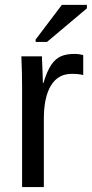

<svg xmlns="http://www.w3.org/2000/svg" viewBox="-20 -756 373 776"><path d="M157.2 -275.4V0H69.3V-405.3Q69.3 -460.9 66.4 -528.3H149.4Q151.4 -483.4 152.3 -456.5Q153.3 -429.7 153.3 -420.4H155.3Q169.9 -468.3 187.5 -494.6Q204.6 -519 226.6 -528.6Q248.5 -538.1 280.8 -538.1Q298.8 -538.1 316.4 -533.2V-452.6Q299.8 -457.5 269.5 -457.5Q214.8 -457.5 186 -410.4Q157.2 -363.3 157.2 -275.4ZM331.1 -722.2 169.9 -586.4H124V-596.2L230 -736.3H331.1Z"/></svg>

Font: Arimo Nerd Font
Style: Regular
Weight: 400
Designer: Steve Matteson
Foundry: Monotype Imaging Inc.
Version: Version 1.33;Nerd Fonts 3.2.1